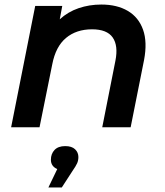

<svg xmlns="http://www.w3.org/2000/svg" viewBox="-20 -560 725 845"><path d="M426 -540Q495 -540 542.5 -512Q590 -484 609.5 -429.5Q629 -375 614 -296L555 0H430L488 -293Q501 -359 476 -395Q451 -431 385 -431Q316 -431 270.5 -393Q225 -355 210 -277L154 0H29L135 -534H254L243 -475Q279 -508 326 -524Q373 -540 426 -540ZM193 265 232 184Q204 172 204 143Q204 117 220 100Q236 83 267 83Q296 83 310.5 97Q325 111 325 131Q325 146 319.5 158.5Q314 171 298 194L252 265Z"/></svg>

Font: Montserrat SemiBold
Style: Italic
Weight: 600
Italic angle: -11.3°
Designer: Julieta Ulanovsky
Foundry: Julieta Ulanovsky
Version: Version 9.000; ttfautohint (v1.8.4.7-5d5b)